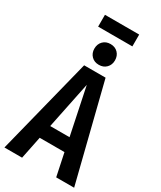

<svg xmlns="http://www.w3.org/2000/svg" viewBox="-253 -1112 1003 1195"><g transform="rotate(30 248.5 -514.0)"><path d="M336 -162H158L125 0H-2L172 -691H326L499 0H370ZM317 -258 247 -594 178 -258ZM323 -813Q323 -781 302.5 -760Q282 -739 249 -739Q216 -739 195.5 -760Q175 -781 175 -813Q175 -846 195.5 -867Q216 -888 249 -888Q282 -888 302.5 -867Q323 -846 323 -813ZM127 -943V-1028H373V-943Z"/></g></svg>

Font: Fira Sans Compressed Medium
Style: Regular
Weight: 500
Width: 1
Designer: bBox Type GmbH & Carrois Corporate GbR & Edenspiekermann AG
Foundry: bBox Type GmbH & Carrois Corporate GbR & Edenspiekermann AG
Version: Version 4.301